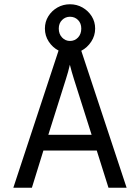

<svg xmlns="http://www.w3.org/2000/svg" viewBox="-20 -880 656 900"><path d="M42.5 0 254.5 -643Q226.5 -657.5 208.5 -685Q190.5 -712.5 190.5 -746Q190.5 -778 206.5 -803.8Q222.5 -829.5 249.2 -844.8Q276 -860 308 -860Q340 -860 366.8 -844.8Q393.5 -829.5 409.8 -803.8Q426 -778 426 -746Q426 -712.5 407.5 -684.5Q389 -656.5 361 -642L573.5 0H488.5L433.5 -174.5H183.5L129.5 0ZM206.5 -248H409.5L326.5 -509.5Q323 -521 316.5 -542.8Q310 -564.5 307.5 -576.5Q305 -564.5 299 -542.8Q293 -521 289 -509.5ZM308 -688Q330.5 -688 345.8 -704.2Q361 -720.5 361 -746Q361 -771 345.8 -786.2Q330.5 -801.5 308 -801.5Q286.5 -801.5 271 -786.2Q255.5 -771 255.5 -746Q255.5 -720.5 271 -704.2Q286.5 -688 308 -688Z"/></svg>

Font: Overpass Mono Light
Style: Regular
Weight: 400
Monospace: yes
Version: Version 4.000